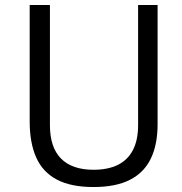

<svg xmlns="http://www.w3.org/2000/svg" viewBox="-20 -743 734 773"><path d="M614.5 -243Q614.5 -161 587.2 -104.5Q560 -48 503 -19Q446 10 356.5 10Q266 10 209.2 -19.8Q152.5 -49.5 126 -108.5Q99.5 -167.5 99.5 -254V-723H181V-239.5Q181 -149.5 225.8 -104.5Q270.5 -59.5 356.5 -59.5Q414.5 -59.5 454.5 -79.2Q494.5 -99 515.2 -139Q536 -179 536 -239.5V-723H614.5Z"/></svg>

Font: Public Sans Thin Light
Style: Regular
Weight: 300
Version: Version 1.007